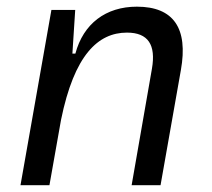

<svg xmlns="http://www.w3.org/2000/svg" viewBox="-20 -547 626 567"><path d="M40.5 0H126L160.2 -192.9C199.2 -384.8 269.5 -450.7 355 -450.7C417.5 -450.7 440.9 -414.6 428.7 -344.2L368.7 0H454.1L514.2 -340.3C536.1 -463.4 492.7 -527.3 384.3 -527.3C292.5 -527.3 226.1 -477.1 202.6 -388.7H193.8L202.1 -517.6H131.8Z"/></svg>

Font: Cascadia Code PL SemiLight
Style: Italic
Weight: 350
Italic angle: -10°
Monospace: yes
Designer: Aaron Bell
Foundry: Saja Typeworks
Version: Version 2404.023